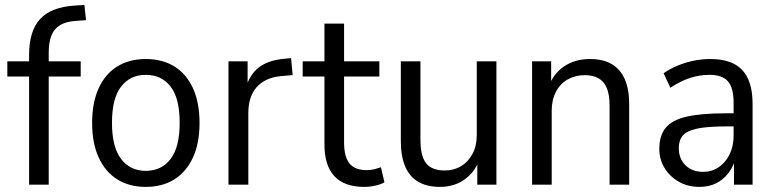

<svg xmlns="http://www.w3.org/2000/svg" viewBox="-20 -728 3055 757"><path d="M94.7 0V-426.3H8.9V-486.3H115.5L94.7 -466.5V-511.3Q94.7 -606.1 138.4 -653.3Q182 -700.5 276.8 -706.2L312.8 -708.4L319.2 -648.5L277.2 -645.5Q240.6 -643 217.4 -629.2Q194.2 -615.4 183.1 -588.8Q172.1 -562.1 172.1 -520.2V-469.4L156.5 -486.3H298.2V-426.3H172.1V0Z M554.5 8.9Q489.5 8.9 442.2 -20.9Q394.9 -50.8 369.1 -107Q343.2 -163.2 343.2 -243.4Q343.2 -323.6 369.1 -380.1Q394.9 -436.6 442.2 -465.9Q489.5 -495.3 554.5 -495.3Q620.2 -495.3 667.6 -465.9Q715 -436.6 740.8 -380.1Q766.7 -323.6 766.7 -243.4Q766.7 -163.2 740.8 -107Q715 -50.8 667.6 -20.9Q620.2 8.9 554.5 8.9ZM554.5 -54.4Q616.9 -54.4 652.6 -101.2Q688.4 -148 688.4 -243.9Q688.4 -340.5 652.6 -386.7Q616.9 -432.9 554.5 -432.9Q493.6 -432.9 457.5 -386.7Q421.5 -340.5 421.5 -243.9Q421.5 -148 457.5 -101.2Q493.6 -54.4 554.5 -54.4Z M880.8 0V-486.3H956.3V-374.8H947.3Q962.1 -431.7 999.2 -461.1Q1036.3 -490.6 1100.8 -496.3L1127.6 -498.8L1133.8 -432L1084.9 -427.6Q1024.4 -421.1 991.8 -384.1Q959.1 -347.1 959.1 -282.1V0Z M1416.3 8.9Q1337.9 8.9 1298.6 -33.1Q1259.2 -75.2 1259.2 -158.5V-426.3H1173.4V-486.3H1259.2V-635H1336.6V-486.3H1475.7V-426.3H1336.6V-166.3Q1336.6 -110 1357.9 -83.6Q1379.1 -57.2 1426.3 -57.2Q1441.9 -57.2 1456.2 -60.8Q1470.4 -64.5 1481.8 -68.5L1495.8 -9.4Q1483.6 -1.5 1460.5 3.7Q1437.4 8.9 1416.3 8.9Z M1714.2 8.9Q1664.8 8.9 1630.4 -10.5Q1595.9 -29.9 1578.1 -70.3Q1560.4 -110.8 1560.4 -171.5V-486.3H1637.7V-175.5Q1637.7 -131.7 1648.3 -105.1Q1659 -78.6 1680.4 -67.2Q1701.7 -55.8 1733.1 -55.8Q1769.5 -55.8 1797.9 -72.9Q1826.2 -90 1843 -121.4Q1859.8 -152.9 1859.8 -195.8V-486.3H1937.2V0H1861.8V-103.7H1872Q1854.3 -51.2 1812.8 -21.2Q1771.4 8.9 1714.2 8.9Z M2077.8 0V-486.3H2153V-385.2H2143.3Q2161 -437.3 2204.1 -466.3Q2247.3 -495.3 2306 -495.3Q2355.9 -495.3 2390.2 -476.2Q2424.4 -457.2 2442.6 -417.5Q2460.7 -377.8 2460.7 -316.1V0H2383.4V-310Q2383.4 -354.7 2372.4 -381Q2361.4 -407.3 2339.4 -419.5Q2317.4 -431.7 2285.7 -431.7Q2248.3 -431.7 2218.3 -414.8Q2188.3 -397.9 2171.8 -366Q2155.2 -334 2155.2 -291.3V0Z M2738 8.9Q2692.1 8.9 2656.3 -11.5Q2620.5 -32 2599.9 -66.1Q2579.4 -100.1 2579.4 -140.7Q2579.4 -192.5 2604.2 -223.6Q2629 -254.6 2686.8 -268Q2744.6 -281.3 2841.4 -281.3H2884.3V-229.6H2845.7Q2791 -229.6 2754.3 -225.1Q2717.6 -220.5 2696.2 -210.9Q2674.8 -201.3 2665.6 -184.6Q2656.4 -167.9 2656.4 -143.4Q2656.4 -101.7 2683 -76Q2709.5 -50.4 2752.7 -50.4Q2786.1 -50.4 2813.3 -68.6Q2840.6 -86.8 2856.5 -119.2Q2872.4 -151.5 2872.4 -193.7V-322.9Q2872.4 -381.1 2850.4 -407Q2828.4 -432.9 2777.1 -432.9Q2738.2 -432.9 2700.7 -420.8Q2663.1 -408.6 2623.1 -382L2596.4 -439.3Q2621.1 -456.6 2651.8 -469.3Q2682.5 -482.1 2715.4 -488.7Q2748.2 -495.3 2779.1 -495.3Q2837.1 -495.3 2874.1 -476.1Q2911 -457 2929.1 -417.7Q2947.2 -378.4 2947.2 -317.1V0H2873.9V-111.4H2882.5Q2873.4 -74.3 2853.1 -47.1Q2832.7 -19.9 2803.7 -5.5Q2774.8 8.9 2738 8.9Z"/></svg>

Font: Nunito Sans 12pt ExtraLight SemiCondensed
Style: Regular
Weight: 200
Width: 4
Version: Version 3.101;gftools[0.9.27]